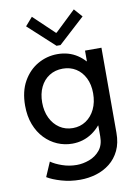

<svg xmlns="http://www.w3.org/2000/svg" viewBox="-104 -833 799 1113"><g transform="rotate(-10 296.0 -276.5)"><path d="M276.4 212.9Q218.8 212.9 166.7 197.8Q114.7 182.6 84 163.6L120.6 78.6Q146 96.7 186.8 110.8Q227.5 125 271.5 125Q308.1 125 345.7 111.1Q383.3 97.2 408.4 66.7Q433.6 36.1 433.6 -14.2V-78.6H418.9L438.5 -125.5V-407.2L411.1 -457H433.1V-519.5H529.8V-19Q529.8 41.5 508.8 85.2Q487.8 128.9 452.1 157.2Q416.5 185.5 371.1 199.2Q325.7 212.9 276.4 212.9ZM267.6 -1Q222.2 -1 180.4 -18.8Q138.7 -36.6 106 -70.8Q73.2 -105 54.4 -154.1Q35.6 -203.1 35.6 -265.1Q35.6 -349.1 68.8 -407.7Q102.1 -466.3 155.8 -496.8Q209.5 -527.3 271.5 -527.3Q337.4 -527.3 387.9 -494.1Q438.5 -460.9 467.3 -402.6Q496.1 -344.2 496.1 -268.6Q496.1 -191.9 466.1 -131.3Q436 -70.8 384.3 -35.9Q332.5 -1 267.6 -1ZM286.6 -89.4Q330.1 -89.4 364 -112.1Q397.9 -134.8 417.2 -175Q436.5 -215.3 436.5 -268.1Q436.5 -319.8 417.2 -358.4Q397.9 -397 364.3 -418Q330.6 -439 287.6 -439Q242.2 -439 208 -417.2Q173.8 -395.5 155 -356.4Q136.2 -317.4 136.2 -266.1Q136.2 -214.4 155.5 -174.6Q174.8 -134.8 208.7 -112.1Q242.7 -89.4 286.6 -89.4ZM163.6 -766.1 285.2 -650.4H289.1L410.6 -766.1L453.6 -717.3L298.8 -575.7H275.4L121.1 -717.3Z"/></g></svg>

Font: Reddit Sans Medium
Style: Regular
Weight: 500
Designer: Stephen Hutchings
Foundry: Reddit
Version: Version 1.014